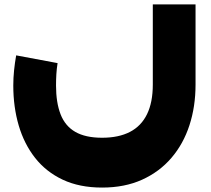

<svg xmlns="http://www.w3.org/2000/svg" viewBox="-20 -557 953 867"><path d="M441 290Q339 290 263.5 254.5Q188 219 138.5 156Q89 93 64.5 9.5Q40 -74 40 -171Q40 -205 43.5 -239Q47 -273 53 -307L240 -272Q236 -247 234.5 -222Q233 -197 233 -171Q233 -94 253.5 -41Q274 12 320 38.5Q366 65 441 65Q516 65 567 38.5Q618 12 644 -41.5Q670 -95 670 -175V-537H863V-175Q863 -76 835.5 8.5Q808 93 754 156Q700 219 621.5 254.5Q543 290 441 290Z"/></svg>

Font: Alexandria Black
Style: Regular
Weight: 900
Designer: Mohamed Gaber
Foundry: Kief Type Foundry
Version: Version 5.100